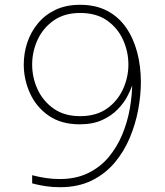

<svg xmlns="http://www.w3.org/2000/svg" viewBox="-20 -770 686 800"><path d="M314 -750Q379 -750 426.5 -725Q474 -700 505 -655.5Q536 -611 551.5 -552.5Q567 -494 567 -428Q567 -374 556 -314Q545 -254 521 -196.5Q497 -139 458 -92.5Q419 -46 362.5 -18Q306 10 230 10Q199 10 172.5 6Q146 2 130 -2Q114 -6 114 -6V-40Q114 -40 130.5 -36Q147 -32 173 -28Q199 -24 229 -24Q296 -24 346.5 -48.5Q397 -73 432 -114.5Q467 -156 489 -208.5Q511 -261 521 -318Q531 -375 531 -430H536Q536 -430 530 -412Q524 -394 510 -367.5Q496 -341 470.5 -314.5Q445 -288 406 -270Q367 -252 312 -252Q235 -252 183 -288Q131 -324 105 -381.5Q79 -439 79 -501Q79 -548 93.5 -592Q108 -636 137.5 -672Q167 -708 211 -729Q255 -750 314 -750ZM314 -716Q248 -716 203.5 -684.5Q159 -653 136.5 -604Q114 -555 114 -501Q114 -447 136.5 -398Q159 -349 203.5 -317.5Q248 -286 314 -286Q381 -286 425.5 -317.5Q470 -349 492.5 -398.5Q515 -448 515 -501Q515 -555 492.5 -604.5Q470 -654 425.5 -685Q381 -716 314 -716Z"/></svg>

Font: Be Vietnam Pro Variable Thin
Style: Regular
Weight: 100
Designer: Lam Bao, Tony Le, Vietanh Nguyen
Foundry: Yellow Type Foundry
Version: Version 1.002